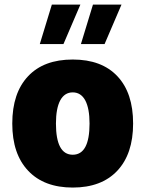

<svg xmlns="http://www.w3.org/2000/svg" viewBox="-20 -823 640 848"><path d="M301.3 -560.1C215.8 -560.1 150.4 -535.6 104 -486.3C57.6 -437 34.2 -367.7 34.2 -277.3C34.2 -187.5 57.6 -118.2 104.5 -68.8C150.9 -19.5 216.8 5.4 301.3 5.4C385.7 5.4 451.7 -19.5 498 -68.8C544.4 -118.2 567.9 -187.5 567.9 -277.3C567.9 -367.7 544.9 -437 498.5 -486.3C452.1 -535.6 386.7 -560.1 301.3 -560.1ZM301.3 -415C349.6 -415 375.5 -366.7 375.5 -277.3C375.5 -185.5 350.6 -139.6 301.3 -139.6C252 -139.6 227.1 -185.5 227.1 -277.3C227.1 -366.7 252.9 -415 301.3 -415ZM155.8 -628.4H260.3L335 -802.7H209ZM337.4 -628.4H441.9L516.6 -802.7H390.6Z"/></svg>

Font: Estedad Black
Style: Regular
Weight: 900
Designer: Amin Abedi
Version: Version 7.3